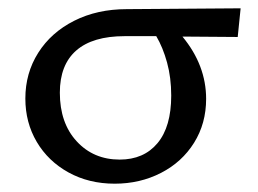

<svg xmlns="http://www.w3.org/2000/svg" viewBox="-20 -436 621 462"><path d="M552 -347 419 -348Q476 -279 476 -198Q476 -139 447 -92.5Q418 -46 367.5 -20Q317 6 256 6Q194 6 145 -21Q96 -48 68.5 -94.5Q41 -141 41 -199Q41 -260 72 -309Q103 -358 158.5 -386Q214 -414 285 -414L559 -416ZM356 -349H280Q203 -349 163.5 -314.5Q124 -280 124 -213Q124 -140 164.5 -96Q205 -52 268 -52Q326 -52 359 -91.5Q392 -131 392 -206Q392 -249 382 -285.5Q372 -322 356 -349Z"/></svg>

Font: Ysabeau Infant Medium
Style: Regular
Weight: 500
Designer: Christian Thalmann (Catharsis Fonts)
Version: Version 0.003